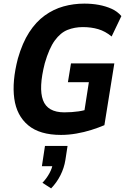

<svg xmlns="http://www.w3.org/2000/svg" viewBox="-20 -736 705 1063"><path d="M318 11Q200 11 136 -42.5Q72 -96 59 -190.5Q46 -285 79 -412Q104 -499 141.5 -557Q179 -615 227.5 -650Q276 -685 331.5 -700.5Q387 -716 447 -716Q489 -716 527 -709Q565 -702 597.5 -687.5Q630 -673 652 -647L598 -534Q563 -563 524 -574.5Q485 -586 439 -586Q393 -586 354 -570.5Q315 -555 283.5 -512Q252 -469 228 -386Q193 -249 218 -181.5Q243 -114 336 -114Q378 -114 415.5 -119.5Q453 -125 488 -139L443 -95L472 -281H356L373 -385H613L558 -43Q525 -29 485.5 -16.5Q446 -4 402.5 3.5Q359 11 318 11ZM263 307 215 276Q238 252 253.5 223.5Q269 195 272 171L293 184H212L229 72H354L342 150Q335 194 314.5 234.5Q294 275 263 307Z"/></svg>

Font: Nunito Sans 7pt Condensed ExtraBold
Style: Italic
Weight: 800
Width: 3
Italic angle: -9°
Designer: Vernon Adams
Foundry: Vernon Adams
Version: Version 3.101;gftools[0.9.27]